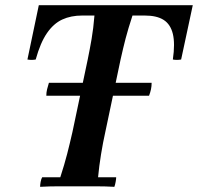

<svg xmlns="http://www.w3.org/2000/svg" viewBox="-20 -720 765 742"><path d="M556 -350H159Q159 -363 162 -375Q165 -387 169 -400H566Q566 -387 563.5 -375Q561 -363 556 -350ZM135 2Q135 -6 137 -17Q139 -28 143 -35H213Q229 -84 239.5 -125Q250 -166 260 -210L319 -490Q327 -529 334 -569.5Q341 -610 345 -660H298Q254 -660 220.5 -644.5Q187 -629 161.5 -592Q136 -555 118 -490Q102 -487 86 -490L130 -700H725L680 -490Q663 -487 648 -490Q657 -552 648 -589Q639 -626 612.5 -643Q586 -660 539 -660H492Q475 -608 465.5 -571.5Q456 -535 446 -490L387 -210Q378 -170 370.5 -124Q363 -78 359 -35H429Q429 -29 427 -17.5Q425 -6 422 2Q388 0 350.5 0Q313 0 278 0Q244 0 207 0Q170 0 135 2Z"/></svg>

Font: Poltawski Nowy Medium
Style: Italic
Weight: 500
Italic angle: -12°
Version: Version 1.001;gftools[0.9.25]